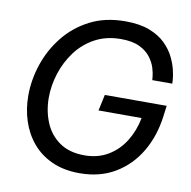

<svg xmlns="http://www.w3.org/2000/svg" viewBox="-83 -833 921 926"><g transform="rotate(10 377.0 -370.0)"><path d="M366 10Q288 10 230 -16.5Q172 -43 134 -88.5Q96 -134 77 -192.5Q58 -251 58 -316Q58 -393 83.5 -469.5Q109 -546 159.5 -609.5Q210 -673 284.5 -711.5Q359 -750 458 -750Q528 -750 576 -731.5Q624 -713 654 -683.5Q684 -654 700 -621.5Q716 -589 723 -559.5Q730 -530 731 -511.5Q732 -493 732 -493H634Q634 -493 632.5 -510Q631 -527 623.5 -552Q616 -577 597 -602.5Q578 -628 543 -645Q508 -662 452 -662Q380 -662 324.5 -632Q269 -602 232 -552Q195 -502 176 -442.5Q157 -383 157 -323Q157 -259 180 -203Q203 -147 251.5 -113Q300 -79 374 -79Q440 -79 490 -109Q540 -139 571.5 -190Q603 -241 615 -304H404L421 -383H724L717 -330Q704 -231 658.5 -154.5Q613 -78 539 -34Q465 10 366 10Z"/></g></svg>

Font: Be Vietnam Pro
Style: Italic
Weight: 400
Italic angle: -12°
Designer: Lam Bao, Tony Le, Vietanh Nguyen
Foundry: Yellow Type Foundry
Version: Version 1.002; ttfautohint (v1.8.3)